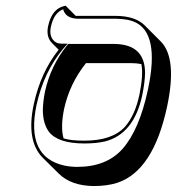

<svg xmlns="http://www.w3.org/2000/svg" viewBox="-20 -577 612 665"><path d="M433.6 -358.4H277.8Q221.2 -287.1 202.1 -200.2Q189 -136.2 200.2 -97.7Q225.6 -89.8 272 -89.8Q368.2 -89.8 412.1 -137.2Q447.3 -176.3 462.9 -249Q477.1 -318.4 469.7 -355Q453.1 -358.4 433.6 -358.4ZM304.2 67.4Q226.6 66.4 184.1 24.9L127.4 -31.2Q70.3 -90.3 96.7 -214.8Q120.6 -326.2 183.1 -404.8L159.7 -428.2Q139.2 -449.7 146.5 -485.8Q159.2 -545.9 202.1 -556.2Q202.1 -556.2 207.5 -557.1L242.2 -522Q245.6 -522 248 -522H381.8Q448.2 -521.5 481 -489.3L537.6 -432.6Q593.8 -374.5 559.1 -209.5Q511.2 16.1 384.8 56.6Q350.1 67.4 304.2 67.4ZM247.6 1Q347.7 1 403.3 -60.1Q462.4 -126 492.7 -268.1Q534.2 -463.9 444.8 -501.5Q434.1 -505.9 422.4 -508.3Q403.8 -511.7 381.8 -512.2H248Q207 -513.7 198.7 -544.9Q167 -532.7 156.7 -485.8Q156.2 -484.4 156.2 -483.9Q149.4 -451.7 168 -434.6Q174.8 -428.7 183.1 -426.8Q188 -425.8 192.4 -425.8H214.4L200.2 -409.7Q131.8 -329.1 106.4 -212.9Q68.8 -32.7 203.6 -3.4Q225.1 1 247.6 1ZM377.4 -424.8Q482.4 -422.9 482.4 -324.2Q481.9 -292.5 472.7 -247.1Q443.8 -112.3 342.8 -86.9Q313 -80.1 272 -80.1Q180.7 -80.1 149.4 -120.6Q128.4 -149.4 128.4 -196.3Q128.9 -224.6 135.7 -259.3Q155.3 -349.6 213.4 -421.4L216.3 -424.8Z"/></svg>

Font: Linux Biolinum Shadow O
Style: Italic
Weight: 400
Italic angle: -12°
Designer: Philipp H. Poll
Foundry: Philipp H. Poll
Version: Version 0.6.2